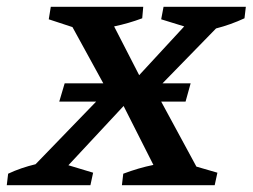

<svg xmlns="http://www.w3.org/2000/svg" viewBox="-34 -547 746 567"><path d="M-14 0 -10 -34Q9 -43 29.5 -50Q50 -57 71 -62L250 -247H141L157 -301H271L180 -467L110 -490L116 -527H389L386 -493Q346 -478 303 -469L377 -325L510 -469L442 -490L449 -527H692L688 -493Q647 -474 604 -463L446 -301H529L514 -247H442L546 -55L608 -37L600 0H326L330 -34Q375 -51 419 -60L331 -234L168 -59L241 -37L233 0Z"/></svg>

Font: Piazzolla SC Medium
Style: Italic
Weight: 500
Italic angle: -11.3°
Designer: Juan Pablo del Peral
Foundry: Huerta Tipografica
Version: Version 1.330